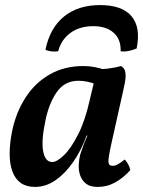

<svg xmlns="http://www.w3.org/2000/svg" viewBox="-20 -727 563 756"><path d="M456 -467Q465 -462 470 -453Q475 -444 474.5 -425.5Q474 -407 466 -374L418 -159Q406 -105 407 -89.5Q408 -74 423 -74Q433 -74 444 -80Q455 -86 471 -99Q479 -91 485 -79.5Q491 -68 493 -57Q466 -27 434 -9Q402 9 365 9Q335 9 319 -3.5Q303 -16 296 -35.5Q289 -55 290 -77.5Q291 -100 296 -119Q300 -130 305 -145Q310 -160 316.5 -175Q323 -190 328 -202L362 -360L339 -454Q372 -453 402 -456.5Q432 -460 456 -467ZM392 -452 358 -394Q345 -401 325.5 -405Q306 -409 289 -409Q235 -409 204 -365Q173 -321 159 -253Q142 -173 150 -131Q158 -89 186 -89Q204 -89 232 -116Q260 -143 288 -198.5Q316 -254 334 -336L353 -416L394 -409L343 -193H321Q301 -137 269.5 -91Q238 -45 199.5 -18Q161 9 118 9Q84 9 62 -6.5Q40 -22 29 -51.5Q18 -81 18 -122Q18 -163 28 -212Q43 -284 80 -342Q117 -400 175 -433.5Q233 -467 308 -467Q332 -467 354.5 -462.5Q377 -458 392 -452ZM374 -707Q461 -707 498 -663Q535 -619 518 -536Q504 -530 487 -526.5Q470 -523 455 -525Q457 -571 428 -597.5Q399 -624 347 -624Q294 -624 257.5 -597.5Q221 -571 209 -525Q193 -523 180 -525Q167 -527 159 -531Q176 -616 231.5 -661.5Q287 -707 374 -707Z"/></svg>

Font: Vollkorn SemiBold
Style: Italic
Weight: 600
Italic angle: -11°
Designer: Friedrich Althausen
Foundry: Friedrich Althausen
Version: Version 5.000